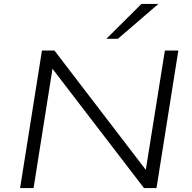

<svg xmlns="http://www.w3.org/2000/svg" viewBox="-20 -964 982 984"><path d="M83 0 195 -705H259L733 -86H726L825 -705H894L782 0H718L244 -618H250L152 0ZM525 -765 705 -944H792L584 -765Z"/></svg>

Font: Nunito Sans 10pt Expanded Light
Style: Italic
Weight: 300
Width: 7
Italic angle: -9°
Designer: Vernon Adams
Foundry: Vernon Adams
Version: Version 3.101;gftools[0.9.27]